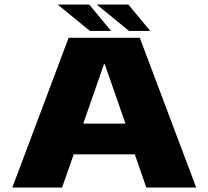

<svg xmlns="http://www.w3.org/2000/svg" viewBox="-20 -846 939 866"><path d="M35.5 0 289.5 -675.5H610.5L865 0H640L588 -150H312.5L260 0ZM355.5 -288.5H546L452.5 -556.5H449ZM562 -706.5 416.5 -825.5H559L657.5 -706.5ZM385.5 -706.5 240 -825.5H382.5L481 -706.5Z"/></svg>

Font: Anybody ExtraExpanded ExtraBold
Style: Regular
Weight: 800
Width: 8
Designer: Tyler Finck
Foundry: Etcetera Type Company
Version: Version 1.010; ttfautohint (v1.8.3) -l 8 -r 50 -G 200 -x 14 